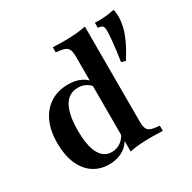

<svg xmlns="http://www.w3.org/2000/svg" viewBox="-145 -779 940 938"><g transform="rotate(-30 325.5 -310.0)"><path d="M537.1 -386.3 512.9 -392.7Q522.6 -457.3 526.6 -498.4Q530.6 -539.5 530.6 -561.3Q530.6 -579 524.2 -586.3Q517.7 -593.5 498.4 -594.4V-623.4Q536.3 -621.8 560.5 -624.6Q584.7 -627.4 608.9 -632.3Q610.5 -628.2 612.1 -616.5Q613.7 -604.8 613.7 -591.9Q613.7 -566.9 607.3 -537.9Q600.8 -508.9 584.3 -472.2Q567.7 -435.5 537.1 -386.3ZM213.7 11.3Q162.9 11.3 124.6 -14.9Q86.3 -41.1 65.7 -89.9Q45.2 -138.7 45.2 -204.8Q45.2 -275 68.1 -324.6Q91.1 -374.2 133.5 -401.2Q175.8 -428.2 234.7 -428.2Q275.8 -428.2 306 -412.9Q336.3 -397.6 350.8 -372.6L344.4 -348.4Q334.7 -366.1 314.1 -378.2Q293.5 -390.3 266.9 -390.3Q215.3 -390.3 189.1 -344.4Q162.9 -298.4 162.9 -208.9Q162.9 -123.4 186.3 -79Q209.7 -34.7 255.6 -34.7Q284.7 -34.7 308.1 -52Q331.5 -69.4 342.7 -100.8L349.2 -79.8Q334.7 -36.3 299.2 -12.5Q263.7 11.3 213.7 11.3ZM335.5 0V-208.1H446.8V-93.5Q446.8 -60.5 458.1 -47.6Q469.4 -34.7 501.6 -31.5L521.8 -29V0Q503.2 -0.8 487.9 -1.2Q472.6 -1.6 454 -1.6Q419.4 -1.6 389.9 0.8Q360.5 3.2 335.5 8.9ZM335.5 -208.1V-529Q335.5 -562.1 323.8 -575Q312.1 -587.9 280.6 -591.1L260.5 -593.5V-622.6Q279 -621.8 294.4 -621.4Q309.7 -621 327.4 -621Q362.9 -621 392.3 -623.8Q421.8 -626.6 446.8 -631.5V-622.6V-208.1Z"/></g></svg>

Font: Playfair 5pt SemiExpanded Light
Style: Bold
Weight: 700
Version: Version 2.203